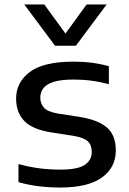

<svg xmlns="http://www.w3.org/2000/svg" viewBox="-20 -828 578 858"><path d="M249 10Q198 10 151 4Q104 -2 62.5 -14V-95Q109 -82 155.2 -76Q201.5 -70 249 -70Q327 -70 358.5 -91Q390 -112 390 -149Q390 -179.5 372.8 -196.2Q355.5 -213 308 -221L211 -236Q124.5 -249.5 88.2 -287.8Q52 -326 52 -387.5Q52 -460 113 -506.2Q174 -552.5 309.5 -552.5Q395 -552.5 466.5 -532V-451.5Q391.5 -472.5 310 -472.5Q251.5 -472.5 218.8 -461.8Q186 -451 173 -432.8Q160 -414.5 160 -392Q160 -366 176 -347.2Q192 -328.5 239.5 -320.5L336 -305.5Q418 -292.5 457.8 -258.2Q497.5 -224 497.5 -155.5Q497.5 -79.5 435.5 -34.8Q373.5 10 249 10ZM226 -623.5 88.5 -808H178L272.5 -678L367 -808H456.5L319 -623.5Z"/></svg>

Font: Encode Sans Expanded Expanded Medium
Style: Regular
Weight: 500
Width: 7
Designer: Multiple Designers
Foundry: Impallari Type
Version: Version 3.000; ttfautohint (v1.8.3) -l 8 -r 50 -G 200 -x 14 